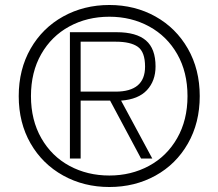

<svg xmlns="http://www.w3.org/2000/svg" viewBox="-20 -734 875 769"><path d="M55 -349Q55 -456 102.5 -539Q150 -622 233 -668Q316 -714 418 -714Q520 -714 602.5 -668Q685 -622 732.5 -539Q780 -456 780 -349Q780 -242 732.5 -159Q685 -76 602.5 -30.5Q520 15 418 15Q316 15 233 -31Q150 -77 102.5 -159.5Q55 -242 55 -349ZM731 -349Q731 -445 690 -517Q649 -589 577.5 -628Q506 -667 418 -667Q329 -667 257.5 -628Q186 -589 145 -517Q104 -445 104 -349Q104 -253 145.5 -180.5Q187 -108 258.5 -69.5Q330 -31 418 -31Q505 -31 576.5 -69.5Q648 -108 689.5 -180.5Q731 -253 731 -349ZM260 -605H447Q526 -605 564.5 -572Q603 -539 603 -468Q603 -410 568.5 -373Q534 -336 465 -331L590 -99H545L421 -331H303V-99H260ZM443 -367Q561 -367 561 -467Q561 -526 532 -546.5Q503 -567 444 -567H303V-367Z"/></svg>

Font: Prompt ExtraLight
Style: Regular
Weight: 275
Designer: Katatrad Team
Foundry: CadsonDemak
Version: Version 1.001